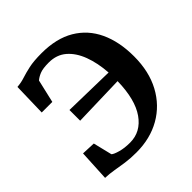

<svg xmlns="http://www.w3.org/2000/svg" viewBox="-200 -902 1065 1065"><g transform="rotate(-45 332.0 -370.0)"><path d="M269.5 11Q222 11 183.8 5.5Q145.5 0 112.5 -5.8Q79.5 -11.5 46.5 -12.5L56 -195L137 -191.5L164 -80.5Q174 -71 206.8 -61.8Q239.5 -52.5 283 -52.5Q367.5 -52.5 419.8 -127Q472 -201.5 475 -343L173 -334.5V-418.5L473.5 -412Q468 -491.5 444.8 -553.5Q421.5 -615.5 380.2 -650.8Q339 -686 278 -686Q231 -686 207.2 -676.2Q183.5 -666.5 169 -653.5L137.5 -517.5H54.5L59.5 -713Q91.5 -715.5 119.5 -724.8Q147.5 -734 186 -742.5Q224.5 -751 286.5 -751Q402.5 -751 480.5 -704.8Q558.5 -658.5 597.8 -574.2Q637 -490 637 -375.5Q637 -257 590.2 -170.2Q543.5 -83.5 460.5 -36.2Q377.5 11 269.5 11Z"/></g></svg>

Font: Merriweather
Style: Bold
Weight: 700
Designer: Eben Sorkin
Foundry: Eben Sorkin
Version: Version 2.100; ttfautohint (v1.7.19-72a1) -l 8 -r 50 -G 200 